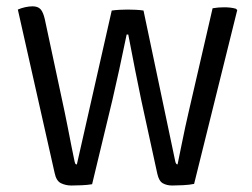

<svg xmlns="http://www.w3.org/2000/svg" viewBox="-20 -568 778 592"><path d="M35 -538.5Q45 -543 57.5 -545.8Q70 -548.5 80.5 -548.5Q96.5 -548.5 104.8 -539.8Q113 -531 118 -509.5L179.5 -222Q183.5 -203.5 189 -175Q194.5 -146.5 200.2 -117.8Q206 -89 210 -70Q211.5 -64 212.8 -62.5Q214 -61 217 -61L324.5 -535.5Q335 -537 349.2 -537.8Q363.5 -538.5 373.5 -538.5Q384 -538.5 399 -537.8Q414 -537 422.5 -535.5L520.5 -70Q522.5 -61 527.5 -61Q532.5 -86 538.8 -116.5Q545 -147 551 -175.2Q557 -203.5 561.5 -222L635.5 -542.5Q643.5 -544 653 -544.8Q662.5 -545.5 671 -545.5Q681.5 -545.5 690.2 -544.5Q699 -543.5 707.5 -541L711.5 -537L578.5 -1Q564.5 2 544.5 3Q524.5 4 511 4Q494.5 4 482.2 -2.8Q470 -9.5 465 -32.5L415.5 -259.5Q408 -295.5 396.8 -351.5Q385.5 -407.5 375.5 -461.5H370.5Q359.5 -407.5 347.5 -352.8Q335.5 -298 326.5 -259.5L264 0Q249.5 2.5 231.5 3.2Q213.5 4 200 4Q183 4 168.2 -3Q153.5 -10 148.5 -34.5Z"/></svg>

Font: Signika SC
Style: Regular
Weight: 300
Designer: Anna Giedryś
Foundry: Anna Giedryś
Version: Version 2.000